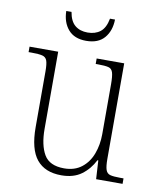

<svg xmlns="http://www.w3.org/2000/svg" viewBox="-83 -789 720 865"><g transform="rotate(10 277.5 -356.5)"><path d="M256 10Q181 10 143 -36.5Q105 -83 105 -184V-439Q105 -473 99.5 -488Q94 -503 78 -507Q62 -511 30 -511H15V-536H146V-183Q146 -109 171 -66Q196 -23 263 -23Q311 -23 343 -48Q375 -73 390.5 -114.5Q406 -156 406 -205V-433Q406 -469 401 -486Q396 -503 380.5 -507Q365 -511 332 -511H322V-536H448V-99Q448 -65 453.5 -49Q459 -33 474 -29Q489 -25 518 -25H535V0H414L409 -85H405Q384 -43 348 -16.5Q312 10 256 10ZM261 -606Q207 -606 179 -638.5Q151 -671 150 -723H174Q181 -681 203.5 -662.5Q226 -644 261 -644Q296 -644 319 -662Q342 -680 350 -723H373Q372 -671 344 -638.5Q316 -606 261 -606Z"/></g></svg>

Font: Noto Serif SemiCondensed ExtraLight
Style: Regular
Weight: 200
Width: 4
Designer: Monotype Design Team
Foundry: Monotype Imaging Inc.
Version: Version 2.014